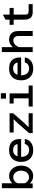

<svg xmlns="http://www.w3.org/2000/svg" viewBox="1868 -2670 813 4590"><g transform="rotate(-90 2275.0 -374.5)"><path d="M362 -564Q436 -564 491.5 -526.5Q547 -489 579 -424Q611 -359 611 -276Q611 -194 579 -128.5Q547 -63 491.5 -25.5Q436 12 362 12Q308 12 262 -10.5Q216 -33 187 -70L184 0H71V-737H189V-486Q219 -522 264 -543Q309 -564 362 -564ZM334 -87Q381 -87 416 -112Q451 -137 471 -179.5Q491 -222 491 -276Q491 -331 471 -373.5Q451 -416 416 -440.5Q381 -465 334 -465Q285 -465 246 -436.5Q207 -408 189 -358V-195Q207 -146 246 -116.5Q285 -87 334 -87Z M981 12Q894 12 831 -22.5Q768 -57 734.5 -122Q701 -187 701 -277Q701 -367 735 -431.5Q769 -496 833 -530Q897 -564 986 -564Q1124 -564 1189.5 -487Q1255 -410 1246 -276H796L797 -363L1124 -362Q1120 -410 1082 -439Q1044 -468 986 -468Q904 -468 862 -417Q820 -366 820 -272Q820 -218 839 -175.5Q858 -133 893.5 -109.5Q929 -86 981 -86Q1040 -86 1079.5 -114Q1119 -142 1128 -189H1248Q1236 -96 1164.5 -42Q1093 12 981 12Z M1389 0V-87L1621 -353L1721 -456L1574 -455H1402V-552H1863V-467L1629 -200L1528 -96L1675 -97H1863V0Z M2219 0V-552H2338V0ZM2024 0V-97H2525V0ZM2095 -455V-552H2278V-455ZM2212 -639V-761H2342V-639Z M2931 12Q2844 12 2781 -22.5Q2718 -57 2684.5 -122Q2651 -187 2651 -277Q2651 -367 2685 -431.5Q2719 -496 2783 -530Q2847 -564 2936 -564Q3074 -564 3139.5 -487Q3205 -410 3196 -276H2746L2747 -363L3074 -362Q3070 -410 3032 -439Q2994 -468 2936 -468Q2854 -468 2812 -417Q2770 -366 2770 -272Q2770 -218 2789 -175.5Q2808 -133 2843.5 -109.5Q2879 -86 2931 -86Q2990 -86 3029.5 -114Q3069 -142 3078 -189H3198Q3186 -96 3114.5 -42Q3043 12 2931 12Z M3710 0V-344Q3710 -398 3680.5 -430.5Q3651 -463 3604 -463Q3550 -463 3506.5 -424.5Q3463 -386 3432 -301L3414 -419Q3447 -493 3504 -528.5Q3561 -564 3626 -564Q3689 -564 3734.5 -537.5Q3780 -511 3804.5 -463Q3829 -415 3829 -351V0ZM3325 0V-738H3444V0Z M4270 0Q4217 0 4179 -22Q4141 -44 4121 -84.5Q4101 -125 4101 -179V-652L4221 -712V-179Q4221 -154 4228 -135Q4235 -116 4255.5 -106.5Q4276 -97 4315 -97H4472V0ZM3978 -455V-552H4381V-455Z"/></g></svg>

Font: Azeret Mono Medium
Style: Regular
Weight: 500
Designer: Martin Vácha
Foundry: Displaay
Version: Version 1.002